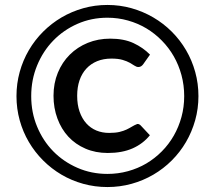

<svg xmlns="http://www.w3.org/2000/svg" viewBox="-20 -748 868 775"><path d="M534 -247.5Q538.5 -248 542.5 -245.8Q546.5 -243.5 549 -240.5L585 -202Q557 -167.5 515 -149Q473 -130.5 415 -130.5Q365.5 -130.5 325 -148Q284.5 -165.5 256 -196.2Q227.5 -227 211.8 -269.5Q196 -312 196 -361.5Q196 -412 213.5 -454.5Q231 -497 261.8 -527.5Q292.5 -558 334.2 -575Q376 -592 425 -592Q480 -592 518.8 -574Q557.5 -556 585.5 -527.5L557.5 -488Q555 -484.5 550.2 -481Q545.5 -477.5 538.5 -477.5Q531 -477.5 523.2 -482.8Q515.5 -488 504 -494.5Q492.5 -501 475 -506.2Q457.5 -511.5 430 -511.5Q397.5 -511.5 372 -501Q346.5 -490.5 328.5 -471Q310.5 -451.5 301 -423.8Q291.5 -396 291.5 -361.5Q291.5 -325.5 301.2 -297.5Q311 -269.5 328.2 -250.2Q345.5 -231 369 -221.2Q392.5 -211.5 420.5 -211.5Q446 -211.5 462.5 -215.5Q479 -219.5 491 -225.2Q503 -231 512.8 -237Q522.5 -243 534 -247.5ZM46.5 -360Q46.5 -410.5 59.5 -457.5Q72.5 -504.5 96.5 -545.5Q120.5 -586.5 154 -620Q187.5 -653.5 228.2 -677.5Q269 -701.5 316 -714.8Q363 -728 413.5 -728Q464 -728 511 -714.8Q558 -701.5 599 -677.5Q640 -653.5 673.5 -620Q707 -586.5 731 -545.5Q755 -504.5 768 -457.5Q781 -410.5 781 -360Q781 -309.5 767.8 -262.5Q754.5 -215.5 730.8 -174.8Q707 -134 673.5 -100.5Q640 -67 599 -43Q558 -19 511 -6Q464 7 413.5 7Q363 7 316 -6Q269 -19 228.2 -43Q187.5 -67 154 -100.5Q120.5 -134 96.5 -174.8Q72.5 -215.5 59.5 -262.5Q46.5 -309.5 46.5 -360ZM106 -360Q106 -294 129.8 -236.8Q153.5 -179.5 195 -137.2Q236.5 -95 292.8 -70.5Q349 -46 413.5 -46Q456.5 -46 496.5 -57Q536.5 -68 570.8 -88.2Q605 -108.5 633.2 -137Q661.5 -165.5 681.5 -200.5Q701.5 -235.5 712.5 -275.8Q723.5 -316 723.5 -360Q723.5 -404 712.5 -444.8Q701.5 -485.5 681.5 -520.5Q661.5 -555.5 633.2 -584.2Q605 -613 570.8 -633.5Q536.5 -654 496.5 -665.2Q456.5 -676.5 413.5 -676.5Q349 -676.5 292.8 -651.8Q236.5 -627 195 -584.2Q153.5 -541.5 129.8 -483.8Q106 -426 106 -360Z"/></svg>

Font: Lato 2
Style: Regular
Weight: 600
Designer: Lukasz Dziedzic with Adam Twardoch and Botio Nikoltchev
Foundry: tyPoland Lukasz Dziedzic
Version: Version 2.015; 2015-08-06; http://www.latofonts.com/